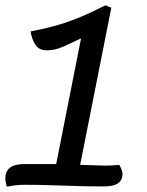

<svg xmlns="http://www.w3.org/2000/svg" viewBox="-31 -694 553 721"><path d="M-5 7Q-7 2 -9 -7.5Q-11 -17 -11 -24Q-11 -50 6 -64Q23 -78 63 -78H180L273 -548L271 -549Q234 -531 204.5 -518Q175 -505 145 -505Q115 -505 101.5 -526.5Q88 -548 84 -576Q132 -585 175.5 -597Q219 -609 264.5 -627.5Q310 -646 365 -674L387 -665L270 -75Q315 -74 347.5 -72.5Q380 -71 417 -75Q429 -54 429 -40Q429 -18 412.5 -6Q396 6 360 6Q309 6 273 5Q237 4 206.5 3Q176 2 141.5 1Q107 0 60 0Q40 0 22.5 2.5Q5 5 -5 7Z"/></svg>

Font: Sansita Swashed Light Light
Style: Regular
Weight: 300
Version: Version 1.003